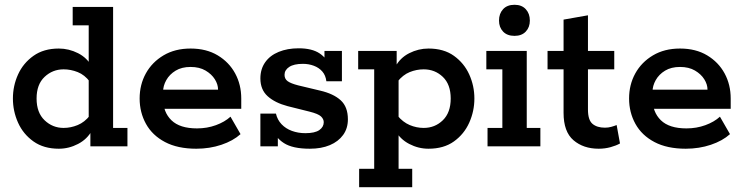

<svg xmlns="http://www.w3.org/2000/svg" viewBox="-20 -612 3110 803"><path d="M226 10Q163 10 120 -20.5Q77 -51 55.5 -99Q34 -147 34 -200Q34 -253 55.5 -300.5Q77 -348 120 -378.5Q163 -409 226 -409Q268 -409 306.5 -389.5Q345 -370 365 -332H351V-506H284V-583H453V-77H513V0H358V-73L365 -67Q345 -30 306.5 -10Q268 10 226 10ZM246 -77Q276 -77 305 -89Q334 -101 356 -129L351 -87V-308L356 -270Q334 -299 305 -310.5Q276 -322 246 -322Q200 -322 166.5 -290.5Q133 -259 133 -200Q133 -141 166.5 -109Q200 -77 246 -77Z M801 10Q723 10 670 -18Q617 -46 590.5 -94Q564 -142 564 -200Q564 -258 590 -305Q616 -352 664 -380.5Q712 -409 777 -409Q843 -409 890.5 -380.5Q938 -352 963.5 -305Q989 -258 989 -200V-157H620V-237H892Q892 -259 878.5 -280.5Q865 -302 839.5 -317Q814 -332 777 -332Q740 -332 714.5 -316.5Q689 -301 675.5 -277Q662 -253 662 -228V-200Q662 -143 697 -109Q732 -75 804 -75Q846 -75 883 -88.5Q920 -102 944 -124L986 -51Q955 -23 906 -6.5Q857 10 801 10Z M1276 10Q1204 10 1167.5 -13.5Q1131 -37 1118 -76L1142 -83V0H1069V-137H1134Q1140 -111 1157.5 -92.5Q1175 -74 1201 -64.5Q1227 -55 1257 -55Q1297 -55 1315.5 -68Q1334 -81 1334 -101Q1334 -114 1322.5 -125Q1311 -136 1275 -145L1183 -168Q1130 -182 1099.5 -209.5Q1069 -237 1069 -284Q1069 -323 1089 -351.5Q1109 -380 1145.5 -395Q1182 -410 1229 -410Q1285 -410 1317 -388.5Q1349 -367 1360 -331L1337 -330V-399H1410V-272H1345Q1342 -297 1328 -313Q1314 -329 1292.5 -337Q1271 -345 1247 -345Q1209 -345 1189.5 -332Q1170 -319 1170 -299Q1170 -282 1183 -272.5Q1196 -263 1227 -255L1319 -233Q1375 -220 1405 -192.5Q1435 -165 1435 -113Q1435 -75 1415 -47.5Q1395 -20 1359.5 -5Q1324 10 1276 10Z M1478 -399H1639V-332H1633Q1653 -370 1691.5 -389.5Q1730 -409 1772 -409Q1836 -409 1878.5 -378.5Q1921 -348 1942.5 -300.5Q1964 -253 1964 -200Q1964 -147 1942.5 -99Q1921 -51 1878.5 -20.5Q1836 10 1772 10Q1730 10 1691.5 -10Q1653 -30 1633 -67H1647V94H1704V171H1482V94H1545V-322H1478ZM1752 -77Q1799 -77 1832 -109Q1865 -141 1865 -200Q1865 -259 1832 -290.5Q1799 -322 1752 -322Q1722 -322 1693.5 -310.5Q1665 -299 1642 -270L1647 -308V-87L1642 -129Q1665 -101 1693.5 -89Q1722 -77 1752 -77Z M2019 0V-77H2081V-322H2014V-399H2183V-77H2240V0ZM2132 -462Q2101 -462 2084 -480Q2067 -498 2067 -526Q2067 -555 2084 -573.5Q2101 -592 2132 -592Q2162 -592 2179 -573.5Q2196 -555 2196 -526Q2196 -498 2179 -480Q2162 -462 2132 -462Z M2484 10Q2420 10 2378.5 -25.5Q2337 -61 2337 -140V-322H2270V-399H2337V-530L2439 -548V-399H2549V-322H2439V-154Q2439 -110 2458 -94Q2477 -78 2510 -78Q2524 -78 2536.5 -81.5Q2549 -85 2559 -89L2573 -12Q2557 -3 2533.5 3.5Q2510 10 2484 10Z M2848 10Q2770 10 2717 -18Q2664 -46 2637.5 -94Q2611 -142 2611 -200Q2611 -258 2637 -305Q2663 -352 2711 -380.5Q2759 -409 2824 -409Q2890 -409 2937.5 -380.5Q2985 -352 3010.5 -305Q3036 -258 3036 -200V-157H2667V-237H2939Q2939 -259 2925.5 -280.5Q2912 -302 2886.5 -317Q2861 -332 2824 -332Q2787 -332 2761.5 -316.5Q2736 -301 2722.5 -277Q2709 -253 2709 -228V-200Q2709 -143 2744 -109Q2779 -75 2851 -75Q2893 -75 2930 -88.5Q2967 -102 2991 -124L3033 -51Q3002 -23 2953 -6.5Q2904 10 2848 10Z"/></svg>

Font: Rokkitt SemiBold
Style: Regular
Weight: 600
Designer: Vernon Adams
Foundry: Vernon Adams
Version: Version 3.103